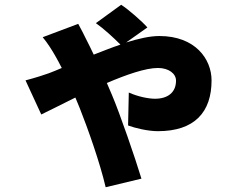

<svg xmlns="http://www.w3.org/2000/svg" viewBox="-20 -695 1040 805"><path d="M598 -580C576 -605 518 -656 488 -675L382 -598C416 -574 455 -538 485 -508C449 -496 412 -481 373 -466C361 -491 350 -514 341 -531C334 -546 319 -575 308 -595L159 -539C180 -514 199 -483 211 -462C220 -447 229 -429 239 -410C221 -402 203 -395 185 -388C172 -383 129 -369 87 -358L153 -215C177 -226 231 -254 296 -286C303 -270 309 -254 315 -240C349 -154 399 -13 423 90L573 54C546 -35 483 -218 449 -298C443 -313 436 -329 428 -347C510 -382 590 -410 642 -410C688 -410 718 -386 718 -357C718 -307 683 -281 630 -281C602 -281 558 -290 520 -307L517 -169C546 -158 600 -145 642 -145C796 -145 867 -225 867 -358C867 -447 799 -544 648 -544C608 -544 561 -533 509 -517Z"/></svg>

Font: Noto Sans Korean Black
Style: Bold
Weight: 900
Designer: Ryoko NISHIZUKA (kana & ideographs); Paul D. Hunt (Latin, Greek & Cyrillic); Wenlong ZHANG (bopomofo); Sandoll Communica
Foundry: Adobe Systems Incorporated
Version: Version 1.000;PS 1;hotconv 1.0.78;makeotf.lib2.5.61930